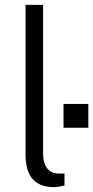

<svg xmlns="http://www.w3.org/2000/svg" viewBox="-20 -763 383 789"><path d="M203 6C214 6 231 3 245 -1V-50H215C182 -52 157 -77 157 -134V-743H85V-129C85 -57 108 6 203 6ZM343 -336H241V-238H343Z"/></svg>

Font: United Sans Light
Style: Regular
Weight: 300
Designer: Pablo Impallari, Rodrigo Fuenzalida (Modified by Dan O. Williams)
Version: Version 1.000;PS 001.000;hotconv 1.0.88;makeotf.lib2.5.64775